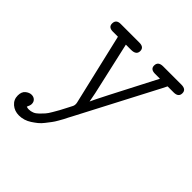

<svg xmlns="http://www.w3.org/2000/svg" viewBox="-178 -564 924 924"><g transform="rotate(45 284.5 -102.0)"><path d="M16 163Q16 137 31 125Q46 113 61 113Q75 113 84 121.5Q93 130 93 144Q93 154 85 170Q92 173 101 173Q114 173 126.5 168Q139 163 151 151Q163 139 171.5 129.5Q180 120 191.5 100Q203 80 208.5 70.5Q214 61 225.5 38Q237 15 240 10Q245 -1 242 -15L157 -378H123Q92 -378 92 -403Q92 -431 123 -431H250Q282 -431 282 -405Q282 -378 246 -378H211L272 -108L281 -61Q288 -80 443 -378H410Q378 -378 378 -403Q378 -431 412 -431H536Q569 -431 569 -405Q569 -378 536 -378H495L483 -354L271 52L264 65Q258 78 253.5 86Q249 94 240 110Q231 126 222.5 137Q214 148 202.5 163Q191 178 178.5 188Q166 198 151.5 207.5Q137 217 121 222Q105 227 88 227Q58 227 37 209Q16 191 16 163Z"/></g></svg>

Font: CMU Typewriter Text
Style: LightOblique
Weight: 200
Italic angle: -9.46001°
Version: Version 0.7.0